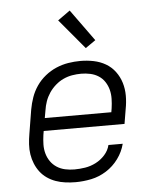

<svg xmlns="http://www.w3.org/2000/svg" viewBox="-54 -816 709 871"><g transform="rotate(-5 300.0 -381.0)"><path d="M255 8Q232 8 209 5Q186 2 165 -5.5Q144 -13 126 -25.5Q108 -38 95 -55Q82 -72 73.5 -92.5Q65 -113 61.5 -135.5Q58 -158 59.5 -181.5Q61 -205 65 -228L83 -338Q88 -366 97.5 -393Q107 -420 123.5 -444Q140 -468 163.5 -487Q187 -506 214 -517.5Q241 -529 269 -533.5Q297 -538 324 -538Q355 -538 384.5 -532Q414 -526 439 -511.5Q464 -497 481.5 -473.5Q499 -450 507.5 -422Q516 -394 516 -363.5Q516 -333 510 -302L499 -236H131L128 -218Q125 -197 124.5 -175.5Q124 -154 129.5 -134Q135 -114 146.5 -97.5Q158 -81 175 -70Q192 -59 212.5 -54.5Q233 -50 255 -50Q279 -50 304 -54Q329 -58 352.5 -70Q376 -82 394 -102Q412 -122 418 -147H483Q474 -111 451 -79.5Q428 -48 395.5 -27.5Q363 -7 327 0.5Q291 8 255 8ZM141 -294H444L447 -312Q450 -333 450.5 -354.5Q451 -376 446 -395.5Q441 -415 430 -432Q419 -449 402 -460Q385 -471 364.5 -475.5Q344 -480 323 -480Q302 -480 281.5 -476.5Q261 -473 241.5 -464Q222 -455 205 -440Q188 -425 176 -407Q164 -389 157 -369Q150 -349 147 -328ZM354 -594 240 -730 296 -770 400 -626Z"/></g></svg>

Font: Iosevka Curly LtExObl
Style: Regular
Weight: 300
Width: 7
Italic angle: -9°
Monospace: yes
Designer: Belleve Invis
Foundry: Belleve Invis
Version: Version 11.1.0; ttfautohint (v1.8.3)